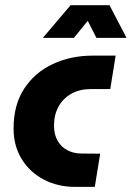

<svg xmlns="http://www.w3.org/2000/svg" viewBox="-20 -730 514 750"><path d="M272.3 0Q205.3 0 150.8 -28.7Q96.3 -57.3 64.7 -108.8Q33 -160.3 33 -228Q33 -320.3 74.5 -383.7Q116 -447 186.2 -479.8Q256.3 -512.7 341.7 -512.7H431.7L410.7 -382H333Q291.3 -382 259 -364Q226.7 -346 208.8 -314Q191 -282 191 -240Q191 -204.3 205.2 -179.8Q219.3 -155.3 243.5 -143Q267.7 -130.7 296.3 -130.3L371.3 -129.7L350.3 0ZM147.3 -582 255.7 -709.7H407.7L474.3 -582H356.7L322.7 -648.7L268.7 -582Z"/></svg>

Font: MuseoModerno Thin
Style: Italic
Weight: 100
Italic angle: -9°
Designer: Pablo Cosgaya, Héctor Gatti, Marcela Romero, and the Authors of The MuseoModerno Project.
Foundry: Omnibus-Type Team
Version: Version 1.003